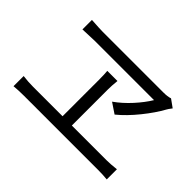

<svg xmlns="http://www.w3.org/2000/svg" viewBox="-114 -977 1229 1229"><g transform="rotate(45 500.0 -363.0)"><path d="M904 -654Q884 -628 881 -621Q846 -557 787.5 -484.5Q729 -412 669 -363L599 -410Q654 -449 703 -503Q752 -557 782 -607H245L138 -603V-689Q215 -684 240 -684H791Q827 -684 851 -692ZM525 -448V-120H842Q873 -120 927 -126V-34Q890 -38 842 -38H173Q124 -38 83 -34V-126Q128 -120 173 -120H441V-448Q441 -500 438 -528H530Q525 -480 525 -448Z"/></g></svg>

Font: Noto Sans SC
Style: Regular
Weight: 400
Designer: Ryoko NISHIZUKA  (kana, bopomofo & ideographs); Paul D. Hunt (Latin, Greek & Cyrillic); Sandoll Communications , Soo-you
Foundry: Adobe
Version: Version 2.002;hotconv 1.0.116;makeotfexe 2.5.65601